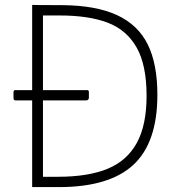

<svg xmlns="http://www.w3.org/2000/svg" viewBox="-20 -762 721 782"><path d="M621 -376Q621 -181 523 -90.5Q425 0 220 0H111V-353H45Q39 -353 37 -355.5Q35 -358 35 -363V-386Q35 -395 42 -395H111V-742Q112 -742 136.5 -741.5Q161 -741 234 -741Q371 -740 456.5 -700.5Q542 -661 581.5 -581.5Q621 -502 621 -376ZM577 -372Q577 -497 536.5 -568.5Q496 -640 419 -669.5Q342 -699 223 -699H155V-395H335Q342 -395 342 -387V-364Q342 -353 329 -353H155V-42H216Q339 -42 418 -74.5Q497 -107 537 -179.5Q577 -252 577 -372Z"/></svg>

Font: Morrison Thin
Style: Regular
Weight: 100
Designer: Pablo Impallari, Rodrigo Fuenzalida (Modified by Dan O. Williams)
Version: Version 0.03;June 6, 2019;FontCreator 11.5.0.2425 64-bit; tt